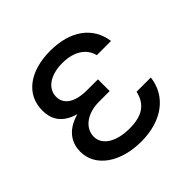

<svg xmlns="http://www.w3.org/2000/svg" viewBox="-147 -691 839 839"><g transform="rotate(-45 272.0 -272.0)"><path d="M329.5 -284.1V-316.8H264.2C185 -316.8 146.3 -346.6 146.3 -392C146.3 -442.5 195 -477.3 269.9 -477.3C343 -477.3 388.8 -444.2 400.6 -394.9H488.6C474.8 -493.6 394.2 -552.6 269.9 -552.6C145.6 -552.6 61.1 -492.9 61.1 -392C61.1 -347.7 77.4 -295.5 158.4 -272.7C71.7 -248.9 51.1 -192.1 51.1 -147.7C51.1 -53.3 144.5 9.9 271.3 9.9C400.6 9.9 486.5 -56.5 498.6 -159.1H410.5C396.3 -96.6 355.1 -66.8 275.6 -66.8C193.2 -66.8 139.2 -100.9 139.2 -152C139.2 -203.5 187.5 -244.3 264.2 -244.3H329.5Z"/></g></svg>

Font: Karasuma Gothic
Style: Regular
Weight: 400
Designer: Rasmus Andersson, Ryoko Nishizuka
Foundry: Genbu
Version: Version 1.00